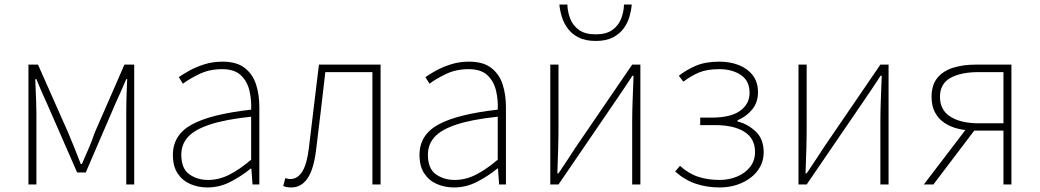

<svg xmlns="http://www.w3.org/2000/svg" viewBox="-20 -811 4571 844"><path d="M105 0V-527H147L280 -227Q294 -193 308 -159Q322 -125 335 -90H340Q355 -125 370 -159Q385 -193 396 -227L527 -527H570V0H535V-318Q535 -338 535.5 -362Q536 -386 537 -412Q538 -438 539 -463H535Q523 -435 511.5 -409Q500 -383 488 -357L357 -53H319L186 -357Q174 -383 162.5 -409Q151 -435 140 -463H135Q136 -438 137 -412Q138 -386 139 -362Q140 -338 140 -318V0Z M892 13Q851 13 816.5 -2Q782 -17 761 -48.5Q740 -80 740 -130Q740 -218 823 -263.5Q906 -309 1084 -329Q1086 -372 1076.5 -412.5Q1067 -453 1039 -480Q1011 -507 956 -507Q900 -507 855 -485Q810 -463 784 -443L766 -472Q783 -484 811.5 -500Q840 -516 877.5 -528Q915 -540 958 -540Q1020 -540 1055.5 -512.5Q1091 -485 1105.5 -440Q1120 -395 1120 -341V0H1090L1085 -70H1082Q1042 -37 993.5 -12Q945 13 892 13ZM895 -20Q942 -20 987 -42.5Q1032 -65 1084 -109V-298Q970 -286 902.5 -263.5Q835 -241 806 -208.5Q777 -176 777 -131Q777 -70 812 -45Q847 -20 895 -20Z M1261 13Q1249 13 1241 11.5Q1233 10 1225 7L1234 -28Q1239 -27 1244 -25.5Q1249 -24 1256 -24Q1289 -24 1309.5 -58Q1330 -92 1338 -162Q1349 -254 1360 -345Q1371 -436 1382 -527H1653V0H1617V-494H1410Q1400 -409 1390.5 -325.5Q1381 -242 1370 -156Q1360 -69 1332.5 -28Q1305 13 1261 13Z M1976 13Q1935 13 1900.5 -2Q1866 -17 1845 -48.5Q1824 -80 1824 -130Q1824 -218 1907 -263.5Q1990 -309 2168 -329Q2170 -372 2160.5 -412.5Q2151 -453 2123 -480Q2095 -507 2040 -507Q1984 -507 1939 -485Q1894 -463 1868 -443L1850 -472Q1867 -484 1895.5 -500Q1924 -516 1961.5 -528Q1999 -540 2042 -540Q2104 -540 2139.5 -512.5Q2175 -485 2189.5 -440Q2204 -395 2204 -341V0H2174L2169 -70H2166Q2126 -37 2077.5 -12Q2029 13 1976 13ZM1979 -20Q2026 -20 2071 -42.5Q2116 -65 2168 -109V-298Q2054 -286 1986.5 -263.5Q1919 -241 1890 -208.5Q1861 -176 1861 -131Q1861 -70 1896 -45Q1931 -20 1979 -20Z M2399 0V-527H2435V-249Q2435 -206 2433.5 -154Q2432 -102 2430 -49H2435Q2452 -74 2473.5 -106.5Q2495 -139 2511 -164L2759 -527H2795V0H2759V-277Q2759 -321 2761 -373Q2763 -425 2765 -478H2760Q2744 -453 2722 -420.5Q2700 -388 2683 -363L2435 0ZM2599 -631Q2553 -631 2523 -646.5Q2493 -662 2475.5 -686Q2458 -710 2449.5 -738Q2441 -766 2439 -791H2474Q2475 -759 2486.5 -729Q2498 -699 2525 -679.5Q2552 -660 2599 -660Q2645 -660 2672 -679.5Q2699 -699 2710.5 -729Q2722 -759 2723 -791H2757Q2755 -766 2747 -738Q2739 -710 2721.5 -686Q2704 -662 2674 -646.5Q2644 -631 2599 -631Z M3143 13Q3088 13 3039.5 -3Q2991 -19 2948 -57L2969 -82Q3008 -47 3050.5 -33.5Q3093 -20 3142 -20Q3185 -20 3220.5 -35Q3256 -50 3277.5 -77.5Q3299 -105 3299 -143Q3299 -202 3252.5 -231.5Q3206 -261 3123 -261H3058V-294H3108Q3192 -294 3233.5 -324Q3275 -354 3275 -403Q3275 -456 3236.5 -481.5Q3198 -507 3142 -507Q3087 -507 3052 -492Q3017 -477 2984 -452L2964 -478Q2997 -504 3039 -522Q3081 -540 3142 -540Q3189 -540 3227.5 -525Q3266 -510 3289 -480Q3312 -450 3312 -405Q3312 -362 3287.5 -331Q3263 -300 3222 -282V-277Q3267 -266 3302 -233Q3337 -200 3337 -141Q3337 -107 3322 -79Q3307 -51 3280.5 -30.5Q3254 -10 3219 1.5Q3184 13 3143 13Z M3490 0V-527H3526V-249Q3526 -206 3524.5 -154Q3523 -102 3521 -49H3526Q3543 -74 3564.5 -106.5Q3586 -139 3602 -164L3850 -527H3886V0H3850V-277Q3850 -321 3852 -373Q3854 -425 3856 -478H3851Q3835 -453 3813 -420.5Q3791 -388 3774 -363L3526 0Z M4391 0V-237H4263Q4224 -237 4190 -245.5Q4156 -254 4130 -272Q4104 -290 4089.5 -318Q4075 -346 4075 -385Q4075 -437 4100 -468Q4125 -499 4169 -513Q4213 -527 4270 -527H4426V0ZM4282 -269H4391V-494H4282Q4204 -494 4158 -468.5Q4112 -443 4112 -385Q4112 -327 4158 -298Q4204 -269 4282 -269ZM4041 0 4234 -253 4265 -240 4083 0Z"/></svg>

Font: Noto Sans TC
Style: Regular
Weight: 100
Designer: Ryoko NISHIZUKA 西塚涼子 (kana, bopomofo & ideographs); Paul D. Hunt (Latin, Greek & Cyrillic); Sandoll Communications 산돌커뮤니
Foundry: Adobe
Version: Version 2.004;hotconv 1.0.118;makeotfexe 2.5.65603